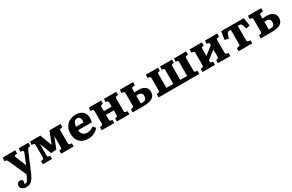

<svg xmlns="http://www.w3.org/2000/svg" viewBox="197 -2045 5777 3795"><g transform="rotate(-30 3085.5 -148.0)"><path d="M139 230Q82 230 46 204Q10 178 10 133Q10 100 30.5 76.5Q51 53 86 53Q116 53 131 66.5Q146 80 147 98Q147 107 143.5 123Q140 139 135 159Q174 164 197 136.5Q220 109 246 49L263 9L89 -380Q78 -403 71 -413Q64 -423 46 -428L13 -436L23 -512H308V-439L270 -433Q250 -430 245 -418.5Q240 -407 252 -380L344 -154H349L437 -373Q447 -397 443 -411Q439 -425 417 -430L379 -439L391 -512H609V-438L574 -431Q556 -427 548 -416Q540 -405 526 -374L357 27Q328 96 299 141Q270 186 232.5 208Q195 230 139 230Z M643 0V-71L683 -79Q698 -82 703.5 -91Q709 -100 709 -127V-390Q709 -414 703 -423.5Q697 -433 683 -436L638 -444L648 -515H883L982 -253L986 -247L1091 -515H1343V-444L1305 -437Q1287 -434 1282 -425Q1277 -416 1277 -393V-120Q1277 -99 1282 -90Q1287 -81 1305 -78L1345 -71V0H1061V-71L1093 -77Q1108 -80 1113 -89Q1118 -98 1118 -122V-362H1115L1018 -117L895 -110L797 -365H792V-121Q792 -99 796.5 -89.5Q801 -80 817 -77L852 -70V0Z M1679 14Q1551 14 1484 -57Q1417 -128 1417 -244Q1417 -333 1451.5 -396Q1486 -459 1548 -492.5Q1610 -526 1691 -526Q1790 -526 1849 -475.5Q1908 -425 1908 -334Q1908 -283 1896 -234H1583Q1586 -170 1622 -135.5Q1658 -101 1717 -101Q1762 -101 1798 -115.5Q1834 -130 1867 -155L1916 -99Q1877 -49 1816 -17.5Q1755 14 1679 14ZM1582 -314H1752Q1756 -335 1756 -361Q1756 -402 1737 -425Q1718 -448 1682 -448Q1635 -448 1610.5 -411Q1586 -374 1582 -314Z M1987 0V-71L2027 -79Q2043 -82 2048 -91Q2053 -100 2053 -127V-390Q2053 -415 2047.5 -424Q2042 -433 2028 -436L1983 -444L1992 -515H2270V-444L2237 -438Q2221 -435 2216.5 -425.5Q2212 -416 2212 -392V-306H2390V-395Q2390 -417 2385 -426Q2380 -435 2365 -438L2331 -445L2336 -515H2615V-444L2577 -437Q2559 -434 2554 -425Q2549 -416 2549 -393V-120Q2549 -98 2554 -89.5Q2559 -81 2577 -78L2617 -71V0H2333V-71L2365 -77Q2380 -80 2385 -89Q2390 -98 2390 -122V-221H2212V-121Q2212 -98 2216.5 -89Q2221 -80 2237 -77L2272 -70V0Z M2694 0V-71L2734 -79Q2750 -82 2755 -91Q2760 -100 2760 -127V-390Q2760 -414 2754.5 -423.5Q2749 -433 2735 -436L2690 -444L2699 -515H2999V-444L2949 -436Q2932 -433 2925.5 -423.5Q2919 -414 2919 -390V-324Q2943 -327 2964 -328Q2985 -329 3012 -329Q3106 -329 3158.5 -289Q3211 -249 3211 -176Q3211 -82 3142 -41Q3073 0 2942 0ZM2964 -72Q3055 -72 3055 -167Q3055 -210 3031.5 -230.5Q3008 -251 2968 -251Q2940 -251 2919 -248V-75Q2939 -72 2964 -72Z M3285 0V-72L3326 -80Q3342 -83 3348 -91.5Q3354 -100 3354 -122V-390Q3354 -415 3348.5 -424Q3343 -433 3328 -436L3286 -444L3291 -515H3569V-444L3538 -438Q3522 -435 3517.5 -425.5Q3513 -416 3513 -392V-86H3670V-395Q3670 -417 3665 -426Q3660 -435 3645 -438L3611 -445L3616 -515H3887V-444L3857 -438Q3841 -434 3835 -425Q3829 -416 3829 -393V-86H3986V-395Q3986 -417 3981 -425.5Q3976 -434 3961 -438L3928 -445L3933 -515H4211V-444L4173 -437Q4155 -434 4150 -425Q4145 -416 4145 -393V-123Q4145 -100 4150.5 -90.5Q4156 -81 4175 -78L4213 -71V0Z M4288 0V-71L4328 -79Q4343 -82 4348.5 -91Q4354 -100 4354 -127V-390Q4354 -415 4348.5 -424Q4343 -433 4328 -436L4286 -444L4291 -515H4570V-444L4538 -438Q4522 -435 4517.5 -425.5Q4513 -416 4513 -392V-237L4696 -380V-395Q4696 -417 4691 -426Q4686 -435 4671 -438L4636 -445L4641 -515H4920V-444L4883 -437Q4865 -434 4860 -425Q4855 -416 4855 -393V-120Q4855 -98 4860 -89.5Q4865 -81 4882 -78L4922 -71V0H4638V-71L4670 -77Q4686 -80 4691 -89Q4696 -98 4696 -122V-280L4513 -138V-121Q4513 -98 4517.5 -89Q4522 -80 4537 -77L4572 -70V0Z M5112 0V-71L5162 -79Q5178 -81 5183 -90.5Q5188 -100 5188 -127V-443H5163Q5141 -443 5128 -438.5Q5115 -434 5106.5 -419Q5098 -404 5087 -372L5068 -312L4982 -332L5011 -515H5525L5554 -332L5468 -313L5448 -375Q5438 -405 5429 -419.5Q5420 -434 5407.5 -438.5Q5395 -443 5372 -443H5347V-121Q5347 -99 5351.5 -89Q5356 -79 5372 -77L5422 -70V0Z M5617 0V-71L5657 -79Q5673 -82 5678 -91Q5683 -100 5683 -127V-390Q5683 -414 5677.5 -423.5Q5672 -433 5658 -436L5613 -444L5622 -515H5922V-444L5872 -436Q5855 -433 5848.5 -423.5Q5842 -414 5842 -390V-324Q5866 -327 5887 -328Q5908 -329 5935 -329Q6029 -329 6081.5 -289Q6134 -249 6134 -176Q6134 -82 6065 -41Q5996 0 5865 0ZM5887 -72Q5978 -72 5978 -167Q5978 -210 5954.5 -230.5Q5931 -251 5891 -251Q5863 -251 5842 -248V-75Q5862 -72 5887 -72Z"/></g></svg>

Font: Literata
Style: Bold
Weight: 700
Designer: Latin by Veronika Burian and Jose Scaglione. Greek by Irene Vlachou. Cyrillic by Vera Evstafieva.
Foundry: TypeTogether
Version: Version 3.103; ttfautohint (v1.8.4.7-5d5b);gftools[0.9.29]